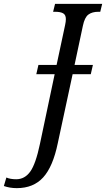

<svg xmlns="http://www.w3.org/2000/svg" viewBox="-154 -734 549 994"><path d="M375 -714 365 -673H355Q323 -673 303.5 -658.5Q284 -644 275 -600L232 -398H327L316 -350H222L145 8Q120 129 69.5 184.5Q19 240 -67 240Q-103 240 -134 229L-121 185Q-101 194 -70 194Q-26 194 2.5 154.5Q31 115 53 10L129 -350H34L45 -398H139L183 -604Q187 -622 187 -635Q187 -657 173 -665Q159 -673 132 -673H121L131 -714Z"/></svg>

Font: Noto Serif Cond
Style: Italic
Weight: 400
Width: 3
Italic angle: -12°
Designer: Monotype Design Team
Foundry: Monotype Imaging Inc.
Version: Version 1.001